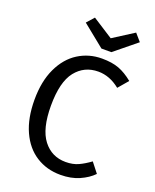

<svg xmlns="http://www.w3.org/2000/svg" viewBox="-166 -1003 892 1108"><g transform="rotate(20 280.0 -448.5)"><path d="M532 -633 480 -572Q417 -623 347 -623Q261 -623 208.5 -557Q156 -491 156 -345Q156 -203 208 -135.5Q260 -68 346 -68Q390 -68 423 -83Q456 -98 493 -125L540 -65Q508 -32 458 -10Q408 12 343 12Q259 12 193.5 -29.5Q128 -71 91.5 -151.5Q55 -232 55 -345Q55 -458 93 -538.5Q131 -619 196 -660Q261 -701 341 -701Q403 -701 445.5 -685Q488 -669 532 -633ZM513 -864 378 -754H317L181 -864L221 -909L347 -828L474 -909Z"/></g></svg>

Font: Statis Sans
Style: Regular
Weight: 400
Designer: bBox Type GmbH
Foundry: bBox Type GmbH
Version: Version 1.000